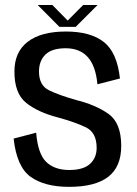

<svg xmlns="http://www.w3.org/2000/svg" viewBox="-20 -722 531 746"><path d="M248.5 4Q350 4 400.5 -35Q451 -74 451 -155Q451 -244.5 401.5 -279.5Q352 -314.5 275.5 -333.5Q210 -352 170.8 -371Q131.5 -390 131.5 -444Q131.5 -485.5 156.5 -510Q181.5 -534.5 235 -534.5Q290.5 -534.5 321.2 -500Q352 -465.5 358.5 -394.5L446 -417Q435 -518.5 383.2 -559Q331.5 -599.5 236 -599.5Q139.5 -599.5 87.8 -559.8Q36 -520 36 -444Q36 -359 81.5 -322.5Q127 -286 204 -266Q272 -247.5 313.8 -227.2Q355.5 -207 355.5 -147.5Q355.5 -108.5 329.5 -85Q303.5 -61.5 249.5 -61.5Q191.5 -61.5 159.2 -93.2Q127 -125 120.5 -206.5L33 -183.5Q45 -73.5 99.2 -34.8Q153.5 4 248.5 4ZM211 -617.5H274L359 -702.5H303L243 -642L183.5 -702.5H126.5Z"/></svg>

Font: Anybody SemiCondensed
Style: Regular
Weight: 400
Width: 4
Version: Version 1.113;gftools[0.9.25]